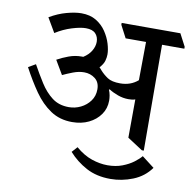

<svg xmlns="http://www.w3.org/2000/svg" viewBox="-88 -721 991 992"><g transform="rotate(10 407.5 -224.5)"><path d="M309 -71Q244 -71 195.5 -103.5Q147 -136 109 -190.5Q71 -245 36 -311L74 -333Q100 -286 127.5 -242.5Q155 -199 191 -171.5Q227 -144 279 -144Q312 -144 341.5 -158.5Q371 -173 390 -199Q409 -225 409 -260Q409 -297 384.5 -316Q360 -335 327 -335Q299 -335 269 -323.5Q239 -312 216 -301L173 -374Q200 -389 232.5 -401Q265 -413 299 -413Q304 -413 308 -413Q335 -430 349 -453.5Q363 -477 363 -501Q363 -527 347 -544Q331 -561 296 -561Q268 -561 224 -547.5Q180 -534 139 -508L95 -583Q139 -609 183.5 -621Q228 -633 260 -633Q306 -633 338 -613.5Q370 -594 390 -564Q410 -534 419.5 -502.5Q429 -471 429 -447Q429 -431 424 -413Q419 -395 400 -374Q406 -369 413 -360Q430 -341 452.5 -326Q475 -311 519 -311Q574 -311 612 -344L614 -545H507L473 -610V-620H781L815 -555V-545H698L700 10H690L610 -42L611 -243Q603 -240 594 -239Q585 -238 575 -238Q547 -238 519.5 -248Q492 -258 472 -271L468 -269Q474 -255 476.5 -240.5Q479 -226 479 -213Q479 -172 456.5 -140Q434 -108 396 -89.5Q358 -71 309 -71ZM334 81 360 52Q402 88 445 102.5Q488 117 528 117Q571 117 605 104Q639 91 663 73Q687 55 700 39L765 89Q730 138 672.5 161Q615 184 555 184Q482 184 428 155Q374 126 334 81Z"/></g></svg>

Font: Tiro Devanagari Hindi
Style: Regular
Weight: 400
Designer: Devanagari: John Hudson & Fiona Ross. Latin: John Hudson.
Foundry: Tiro Typeworks Ltd.
Version: Version 1.52